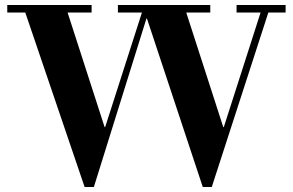

<svg xmlns="http://www.w3.org/2000/svg" viewBox="-20 -735 1170 767"><path d="M318 12 81 -685H9V-715H346V-685H250L398 -227H400L547 -685H451V-715H820V-685H724L872 -227H874L1021 -685H925V-715H1121V-685H1052L826 12H790L567 -661H565L355 12Z"/></svg>

Font: Justus
Style: Bold
Weight: 700
Version: Version 001.001